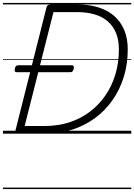

<svg xmlns="http://www.w3.org/2000/svg" viewBox="-20 -905 909 1300"><path d="M107 0Q79 0 84 -19L295 -856Q298 -866 305 -870.5Q312 -875 327 -875H504Q582 -875 645 -855.5Q708 -836 752.5 -797.5Q797 -759 821 -702Q845 -645 845 -571Q845 -472 818.5 -385.5Q792 -299 742.5 -228Q693 -157 624 -106Q555 -55 470 -27.5Q385 0 287 0ZM147 -52H286Q373 -52 449 -76.5Q525 -101 586.5 -147Q648 -193 692.5 -257Q737 -321 761 -400.5Q785 -480 785 -571Q785 -636 764.5 -684Q744 -732 706.5 -763Q669 -794 617.5 -808.5Q566 -823 503 -823H342ZM96 -416Q83 -416 80.5 -422.5Q78 -429 81 -440Q82 -450 87 -456.5Q92 -463 105 -463H464Q477 -463 479 -456Q481 -449 479 -439Q476 -428 471 -422Q466 -416 455 -416ZM0 365H869V375H0ZM0 -20H869V0H0ZM0 -505H869V-500H0ZM0 -885H869V-875H0Z"/></svg>

Font: Playwrite IS Guides
Style: Regular
Weight: 400
Designer: Veronika Burian, José Scaglione
Foundry: TypeTogether
Version: Version 1.003